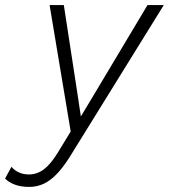

<svg xmlns="http://www.w3.org/2000/svg" viewBox="-121 -520 664 755"><path d="M-6 215Q-40 215 -64 205.5Q-88 196 -101 182L-76 136Q-63 151 -45.5 158.5Q-28 166 -8 166Q25 166 52 145.5Q79 125 107 79L157 -3L74 -500H130L183 -155L197 -62L251 -152L459 -500H523L152 99Q126 140 100.5 166Q75 192 49 203.5Q23 215 -6 215Z"/></svg>

Font: Kantumruy Pro Light
Style: Italic
Weight: 300
Italic angle: -13°
Version: Version 1.002